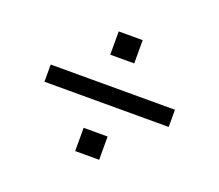

<svg xmlns="http://www.w3.org/2000/svg" viewBox="-90 -658 851 745"><g transform="rotate(20 335.5 -286.0)"><path d="M79 -251V-322H592V-251ZM283 -39V-135H382V-39ZM283 -437V-533H382V-437Z"/></g></svg>

Font: Nunito Sans 10pt SemiExpanded Medium
Style: Regular
Weight: 500
Width: 6
Designer: Vernon Adams
Foundry: Vernon Adams
Version: Version 3.101;gftools[0.9.27]